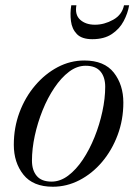

<svg xmlns="http://www.w3.org/2000/svg" viewBox="-20 -700 526 730"><path d="M270.5 -680Q264 -643.5 285 -624.8Q306 -606 341 -606Q376.5 -606 410.2 -624.8Q444 -643.5 451.5 -680H471Q466 -649.5 450.2 -619.8Q434.5 -590 405.2 -570.5Q376 -551 331 -551Q291 -551 272.2 -570.5Q253.5 -590 249.8 -619.8Q246 -649.5 251 -680ZM181 10Q105.5 10 69 -36Q32.5 -82 32.5 -149.5Q32.5 -215 54.2 -273Q76 -331 113.8 -375.2Q151.5 -419.5 199.5 -444.8Q247.5 -470 300.5 -470Q376.5 -470 412.8 -423.8Q449 -377.5 449 -310Q449 -244.5 427.2 -186.5Q405.5 -128.5 368 -84.2Q330.5 -40 282.2 -15Q234 10 181 10ZM176 -9.5Q209 -9.5 239.2 -32.2Q269.5 -55 295 -93.2Q320.5 -131.5 339.5 -178.8Q358.5 -226 369.2 -275.8Q380 -325.5 380 -370Q380 -407 361.8 -428.5Q343.5 -450 305.5 -450Q272.5 -450 242.5 -427.2Q212.5 -404.5 186.8 -366.2Q161 -328 142 -280.8Q123 -233.5 112.2 -183.8Q101.5 -134 101.5 -89.5Q101.5 -52.5 119.8 -31Q138 -9.5 176 -9.5Z"/></svg>

Font: Bodoni* 11pt
Style: Italic
Weight: 400
Italic angle: -13°
Version: Version 2.3